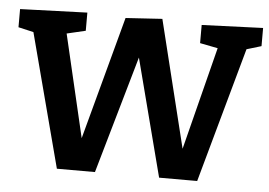

<svg xmlns="http://www.w3.org/2000/svg" viewBox="-48 -594 916 653"><g transform="rotate(5 410.5 -267.5)"><path d="M616 -528 825 -536V-474L775 -459L647 2H517L413 -399L298 2H168L48 -454L-4 -466V-528L225 -536V-474L161 -459L243 -109L356 -529L481 -537L588 -103L677 -454L616 -466Z"/></g></svg>

Font: Bitter SemiBold
Style: Regular
Weight: 600
Designer: Sol Matas, and Bitter project Authors
Foundry: Sol Matas
Version: Version 2.001